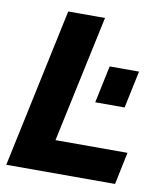

<svg xmlns="http://www.w3.org/2000/svg" viewBox="-81 -777 724 843"><g transform="rotate(10 281.5 -355.0)"><path d="M155 -710H319L198 -144H519L489 0H4ZM341 -338 376 -504H507L472 -338Z"/></g></svg>

Font: Raleway ExtraBold
Style: Italic
Weight: 800
Italic angle: -12°
Designer: Matt McInerney, Pablo Impallari, Rodrigo Fuenzalida
Foundry: Matt McInerney, Pablo Impallari, Rodrigo Fuenzalida
Version: Version 4.026